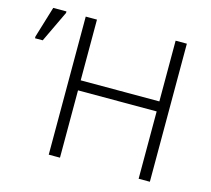

<svg xmlns="http://www.w3.org/2000/svg" viewBox="-102 -836 1056 959"><g transform="rotate(15 425.5 -357.0)"><path d="M750 -713.9H691.9V-399.9H285.2V-713.9H227.1V0H285.2V-348.1H691.9V0H750ZM50.3 -543.9 127.4 -706.1V-713.9H59.1L10.3 -553.2V-543.9Z"/></g></svg>

Font: Noto Reveo Sans
Style: Regular
Weight: 300
Designer: Monotype Design Team
Foundry: Monotype Imaging Inc.
Version: Version 2.007